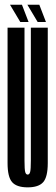

<svg xmlns="http://www.w3.org/2000/svg" viewBox="-20 -793 239 818"><path d="M97.9 5.2Q51.4 5.2 31.8 -16.8Q12.2 -38.8 12.2 -98.2V-675H84.4V-108.5Q84.4 -71.2 87.4 -60.2Q90.4 -49.2 97.9 -49.2Q105.4 -49.2 108.4 -60.2Q111.4 -71.2 111.4 -108.5V-675H183.5V-98.2Q183.5 -38.8 163.9 -16.8Q144.4 5.2 97.9 5.2ZM140.5 -699.2 96.6 -772.9H147.5L175.8 -699.2ZM66.5 -699.2 22.6 -772.9H73.5L101.8 -699.2Z"/></svg>

Font: Anybody UltraCondensed Thin
Style: Regular
Weight: 100
Width: 1
Designer: Tyler Finck
Foundry: Etcetera Type Company
Version: Version 1.110